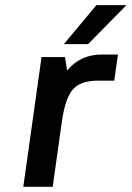

<svg xmlns="http://www.w3.org/2000/svg" viewBox="-20 -720 507 740"><path d="M218.3 -250 183.1 0H69.8L140.1 -500H230.5L238.8 -448.2Q289.1 -509.8 371.6 -509.8H434.6L420.4 -409.2H357.4Q290 -409.2 260.5 -375Q231 -340.8 218.3 -250ZM226.1 -549.8 351.6 -700.2H467.3L319.3 -549.8Z"/></svg>

Font: Fivo Sans Med
Style: Regular
Weight: 450
Designer: Alexander Slobzheninov
Foundry: Alexander Slobzheninov
Version: 1.0